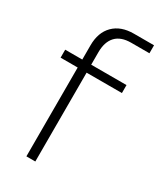

<svg xmlns="http://www.w3.org/2000/svg" viewBox="-184 -803 748 876"><g transform="rotate(30 189.5 -365.0)"><path d="M108 0V-468H18V-510H108V-585Q108 -653 146.5 -691.5Q185 -730 253 -730H359V-688H263Q209 -688 182 -659Q155 -630 155 -576V-510H341V-468H155V0Z"/></g></svg>

Font: MuseoModerno ExtraLight
Style: Regular
Weight: 200
Designer: Pablo Cosgaya, Héctor Gatti, Marcela Romero, and the Authors of The MuseoModerno Project.
Foundry: Omnibus-Type Team
Version: Version 1.001